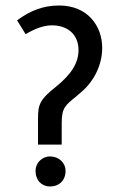

<svg xmlns="http://www.w3.org/2000/svg" viewBox="-20 -665 443 697"><path d="M204 -140V-219C204 -273 217 -283 258 -316C262 -320 267 -324 273 -329C321 -369 351 -429 351 -491C351 -572 297 -645 195 -645C136 -645 89 -626 42 -591L73 -541C107 -561 138 -573 169 -573C222 -573 265 -543 265 -483C265 -437 239 -395 183 -350C125 -304 118 -286 118 -235V-140H204ZM109 -45C109 -10 132 12 161 12C195 12 218 -10 218 -45C218 -73 195 -97 161 -97C132 -97 109 -73 109 -45Z"/></svg>

Font: Tajawal Medium
Style: Regular
Weight: 500
Designer: Boutros Fonts
Foundry: Created by Boutros International 2017
Version: Version 1.700